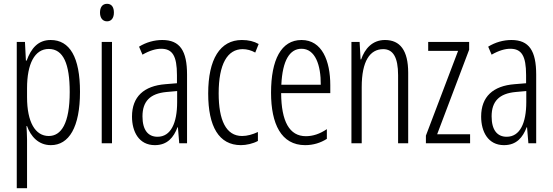

<svg xmlns="http://www.w3.org/2000/svg" viewBox="-20 -752 2901 1008"><path d="M246 -542C179 -542 143 -497 120 -434H116L111 -532H68V236H122V-19C122 -45 120 -70 119 -90H122C141 -37 181 10 247 10C342 10 400 -84 400 -270C400 -452 346 -542 246 -542ZM236 -495C313 -495 346 -416 346 -269C346 -103 301 -38 236 -38C165 -38 122 -111 122 -242V-289C122 -417 162 -495 236 -495Z M542 -732C517 -732 505 -713 505 -686C505 -659 518 -640 542 -640C565 -640 578 -658 578 -686C578 -713 567 -732 542 -732ZM568 -532H514V0H568Z M832 -542C790 -542 747 -530 710 -507L728 -465C766 -487 799 -496 826 -496C885 -496 909 -459 909 -358V-315L848 -310C736 -301 673 -245 673 -140C673 -61 709 10 793 10C859 10 892 -31 912 -84H914L921 0H962V-360C962 -485 925 -542 832 -542ZM854 -269 910 -274V-216C910 -106 877 -34 807 -34C757 -34 728 -70 728 -141C728 -220 768 -261 854 -269Z M1245 10C1273 10 1309 2 1334 -12V-59C1306 -46 1278 -38 1251 -38C1166 -38 1128 -122 1128 -262C1128 -416 1174 -494 1254 -494C1276 -494 1299 -488 1320 -476L1338 -521C1313 -535 1285 -542 1250 -542C1135 -542 1073 -441 1073 -261C1073 -88 1129 10 1245 10Z M1563 -542C1456 -542 1403 -438 1403 -265C1403 -102 1456 10 1582 10C1625 10 1663 -2 1696 -23V-74C1659 -49 1623 -37 1586 -37C1499 -37 1457 -115 1456 -263H1714V-305C1714 -432 1671 -542 1563 -542ZM1563 -496C1635 -496 1665 -410 1664 -307H1457C1463 -435 1501 -496 1563 -496Z M2001 -542C1935 -542 1895 -496 1876 -440H1873L1868 -532H1825V0H1879V-295C1879 -431 1922 -494 1992 -494C2043 -494 2070 -452 2070 -357V0H2123V-370C2123 -488 2080 -542 2001 -542Z M2448 0V-47H2275L2443 -491V-532H2228V-485H2385L2216 -40V0Z M2665 -542C2623 -542 2580 -530 2543 -507L2561 -465C2599 -487 2632 -496 2659 -496C2718 -496 2742 -459 2742 -358V-315L2681 -310C2569 -301 2506 -245 2506 -140C2506 -61 2542 10 2626 10C2692 10 2725 -31 2745 -84H2747L2754 0H2795V-360C2795 -485 2758 -542 2665 -542ZM2687 -269 2743 -274V-216C2743 -106 2710 -34 2640 -34C2590 -34 2561 -70 2561 -141C2561 -220 2601 -261 2687 -269Z"/></svg>

Font: Noto Sans Arabic UI XCn Lt
Style: Regular
Weight: 300
Width: 2
Designer: Monotype Design Team, Nadine Chahine and Nizar Qandah
Foundry: Monotype Imaging Inc.
Version: Version 2.010